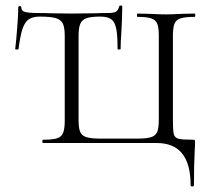

<svg xmlns="http://www.w3.org/2000/svg" viewBox="-20 -517 759 694"><path d="M547 0H136Q133 0 133 -6Q133 -12 136 -12Q170 -12 186 -17Q202 -22 208 -36.5Q214 -51 214 -81V-387Q214 -418 207 -432Q200 -446 181.5 -451.5Q163 -457 123 -457Q99 -457 84.5 -447.5Q70 -438 61.5 -413Q53 -388 47 -340Q47 -338 41 -338Q35 -338 35 -340Q38 -363 42 -413.5Q46 -464 46 -490Q46 -495 51.5 -495Q57 -495 57 -490Q57 -477 72 -473.5Q87 -470 110 -470Q146 -470 166 -469L237 -468L325 -469Q342 -470 371 -470Q390 -470 398.5 -474.5Q407 -479 411 -494Q412 -497 417 -497Q422 -497 422 -494Q422 -473 421 -449.5Q420 -426 419 -406Q416 -364 416 -340Q416 -338 410.5 -338Q405 -338 405 -340Q405 -390 400 -414Q395 -438 382 -447.5Q369 -457 342 -457Q308 -457 292 -451Q276 -445 270 -430.5Q264 -416 264 -387V-83Q264 -55 269.5 -41Q275 -27 291.5 -21.5Q308 -16 342 -16H477Q511 -16 527 -21.5Q543 -27 548.5 -41Q554 -55 554 -83V-387Q554 -417 548.5 -431Q543 -445 527 -450.5Q511 -456 477 -456Q475 -456 475 -462Q475 -468 477 -468L519 -467Q557 -465 580 -465Q603 -465 639 -467L683 -468Q686 -468 686 -462Q686 -456 683 -456Q649 -456 632.5 -450.5Q616 -445 610.5 -431Q605 -417 605 -387V-81Q605 -44 608.5 -31.5Q612 -19 625 -15.5Q638 -12 676 -12Q683 -12 684 -10.5Q685 -9 685 0Q685 13 684 22Q681 82 681 152Q681 157 675 157Q669 157 669 152Q669 0 547 0Z"/></svg>

Font: Cormorant Unicase Light
Style: Regular
Weight: 300
Designer: Christian Thalmann (Catharsis Fonts)
Foundry: Catharsis Fonts
Version: Version 4.000